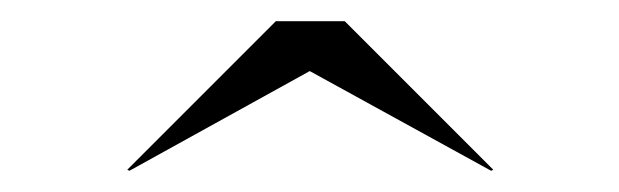

<svg xmlns="http://www.w3.org/2000/svg" viewBox="-20 -790 584 181"><path d="M272 -723 102 -629 100 -630 240 -770H305L445 -630L443 -629Z"/></svg>

Font: Bodoni* 96pt Fatface
Style: Regular
Weight: 900
Version: Version 2.3